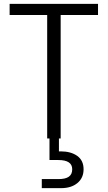

<svg xmlns="http://www.w3.org/2000/svg" viewBox="-20 -719 560 997"><path d="M286 0V67Q290 67 295 67Q348 67 381 90.5Q414 114 414 160Q414 205 382 231.5Q350 258 297 258H197V211H283Q320 211 337.5 198.5Q355 186 355 160Q355 112 283 112H237V0H225V-641H30V-699H489V-641H295V0Z"/></svg>

Font: Fz Poppins Light
Style: Regular
Weight: 300
Designer: Ninad Kale (Devanagari), Jonny Pinhorn (Latin)
Foundry: Indian Type Foundry
Version: Vit hóa bi Vntype.Com & FontZin.Com